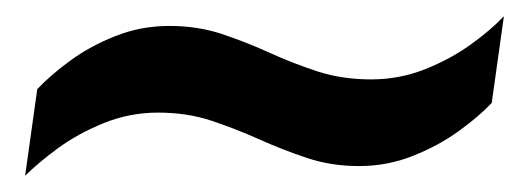

<svg xmlns="http://www.w3.org/2000/svg" viewBox="-20 -417 642 237"><path d="M11 -200 26 -307Q42 -324 66.5 -342Q91 -360 122.5 -372.5Q154 -385 189 -385Q224 -385 254 -375Q284 -365 312.5 -352Q341 -339 371.5 -329Q402 -319 438 -319Q473 -319 504.5 -331.5Q536 -344 561 -362Q586 -380 602 -397L587 -290Q571 -273 546 -255Q521 -237 489.5 -224.5Q458 -212 423 -212Q389 -212 359 -222Q329 -232 300 -245Q271 -258 241 -268Q211 -278 175 -278Q140 -278 108 -265Q76 -252 51.5 -234Q27 -216 11 -200Z"/></svg>

Font: Chivo Mono
Style: Bold Italic
Weight: 700
Italic angle: -8.05°
Monospace: yes
Version: Version 1.008